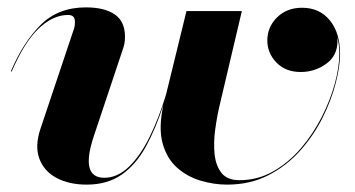

<svg xmlns="http://www.w3.org/2000/svg" viewBox="-20 -490 962 520"><path d="M234.5 -122.5Q196 -8.5 262.5 -8.5Q298 -8.5 329 -38.2Q360 -68 385.2 -119.2Q410.5 -170.5 430 -235L485 -460H635L575 -205.5Q567.5 -174 562.8 -138.8Q558 -103.5 561.2 -72.2Q564.5 -41 580 -21.5Q595.5 -2 628.5 -2Q678 -2 719.8 -25.8Q761.5 -49.5 794.8 -88.2Q828 -127 851.2 -172.8Q874.5 -218.5 886.8 -263.5Q899 -308.5 899 -344Q899 -369.5 893 -391Q894 -385 894 -379Q894 -339 863.2 -317Q832.5 -295 794.5 -295Q753.5 -295 728.8 -320.5Q704 -346 704 -380.5Q704 -417 730.5 -443Q757 -469 798 -469Q845.5 -469 873.2 -435Q901 -401 901 -344Q901 -310.5 889.2 -264.8Q877.5 -219 853.5 -171Q829.5 -123 793 -82Q756.5 -41 707 -15.5Q657.5 10 595 10Q559 10 523 -0.8Q487 -11.5 459.2 -36.2Q431.5 -61 420.2 -102.5Q409 -144 422.5 -206Q402 -142 375.2 -93.2Q348.5 -44.5 309.8 -17.2Q271 10 215 10Q167 10 133 -8.2Q99 -26.5 86.5 -60.5Q74 -94.5 89.5 -141L180.5 -412.5Q182 -417 182.5 -422Q183 -427 183 -431Q183 -449.5 164.5 -449.5Q123.5 -449.5 84.8 -412.8Q46 -376 11.5 -296L9.5 -297Q42.5 -375 90 -422.5Q137.5 -470 212.5 -470Q263 -470 290.8 -451Q318.5 -432 318.5 -390.5Q318.5 -379.5 316.8 -371.2Q315 -363 312.5 -356Z"/></svg>

Font: Bodoni* 96
Style: Bold Italic
Weight: 700
Italic angle: -13°
Version: Version 2.2